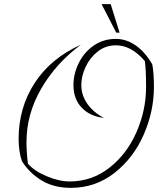

<svg xmlns="http://www.w3.org/2000/svg" viewBox="-20 -898 776 928"><path d="M86 -119Q70 -166 70 -227Q70 -378 148 -497.5Q226 -617 371 -682Q251 -593 179.5 -470Q108 -347 108 -211Q108 -163 115 -107Q145 -72 205 -46.5Q265 -21 317 -21Q424 -21 508.5 -87Q593 -153 639.5 -259Q686 -365 686 -478Q686 -562 680 -603Q615 -679 540 -679Q491 -679 453 -649.5Q415 -620 394 -575Q373 -530 373 -487Q373 -438 402 -396.5Q431 -355 482 -328Q414 -336 374.5 -378Q335 -420 335 -487Q335 -541 360.5 -593Q386 -645 432.5 -677.5Q479 -710 540 -710Q591 -710 636.5 -678Q682 -646 716 -587Q724 -545 724 -478Q724 -360 674.5 -247Q625 -134 533 -62Q441 10 322 10Q240 10 181 -26Q122 -62 86 -119ZM471 -878H515L558 -740H542Z"/></svg>

Font: Srisakdi
Style: Regular
Weight: 400
Designer: Cadson Demak Co.,Ltd.
Foundry: Cadson Demak Co.,Ltd.
Version: Version 1.000